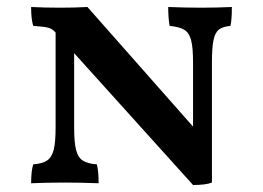

<svg xmlns="http://www.w3.org/2000/svg" viewBox="-20 -522 752 549"><path d="M643 -502Q643 -466 639 -448Q617 -446 606 -437.5Q595 -429 590.5 -407.5Q586 -386 586 -343V0Q569 7 532 7L192 -370V-158Q192 -115 197.5 -93.5Q203 -72 216.5 -63Q230 -54 257 -52Q262 -32 262 2Q210 0 167 0Q113 0 69 2Q69 -33 75 -52Q101 -54 114.5 -63Q128 -72 133.5 -93.5Q139 -115 139 -158V-429L137 -431Q129 -440 117 -443Q105 -446 75 -448Q69 -467 69 -502Q107 -500 154 -500Q192 -500 230 -502L532 -160V-343Q532 -386 526.5 -407Q521 -428 507.5 -436.5Q494 -445 465 -448Q461 -471 461 -502Q511 -500 556 -500Q599 -500 643 -502Z"/></svg>

Font: Vollkorn SC SemiBold
Style: Regular
Weight: 600
Designer: Friedrich Althausen
Foundry: Friedrich Althausen
Version: Version 4.015